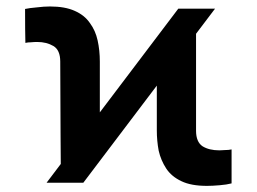

<svg xmlns="http://www.w3.org/2000/svg" viewBox="-20 -573 805 602"><path d="M126 0Q229.5 -136.7 539.1 -545.9Q568.4 -545.9 654.3 -545.9Q550.8 -409.2 241.2 0Q211.9 0 126 0ZM170.9 -12.7Q169.9 -104.5 168.9 -379.9Q168.9 -416 147.5 -428.7Q126 -441.4 96.7 -441.4Q86.9 -441.4 77.1 -440.4Q67.4 -440.4 59.6 -438.5Q58.6 -473.6 58.6 -544.9Q72.3 -547.9 94.7 -549.8Q118.2 -552.7 136.7 -552.7Q183.6 -552.7 213.9 -539.1Q245.1 -525.4 261.7 -501Q279.3 -477.5 286.1 -446.3Q293 -415 293 -379.9Q293 -293.9 293 -122.1Q262.7 -94.7 170.9 -12.7ZM628.9 9.8Q579.1 9.8 548.8 -4.9Q517.6 -19.5 501 -44.9Q484.4 -70.3 477.5 -100.6Q471.7 -131.8 471.7 -164.1Q471.7 -251 471.7 -423.8Q502.9 -451.2 594.7 -532.2Q594.7 -440.4 594.7 -163.1Q594.7 -127.9 615.2 -114.3Q635.7 -101.6 668 -101.6Q675.8 -101.6 685.5 -102.5Q696.3 -102.5 706.1 -104.5Q706.1 -69.3 706.1 2Q691.4 5.9 668.9 7.8Q645.5 9.8 628.9 9.8Z"/></svg>

Font: DeepSea
Style: Bold
Weight: 700
Designer: Stem
Version: Version 3.019;git-0a5106e0b